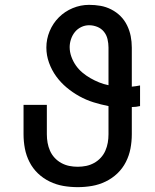

<svg xmlns="http://www.w3.org/2000/svg" viewBox="-20 -763 640 791"><path d="M300 8Q270 8 241 3Q212 -2 185 -15Q158 -28 136.5 -48.5Q115 -69 101.5 -95.5Q88 -122 82.5 -151Q77 -180 77 -210V-331H173V-210Q173 -192 176 -175Q179 -158 186 -142Q193 -126 205 -113Q217 -100 232.5 -91.5Q248 -83 265 -79.5Q282 -76 300 -76Q318 -76 335 -79.5Q352 -83 367.5 -91.5Q383 -100 395 -113Q407 -126 414 -142Q421 -158 424 -175Q427 -192 427 -210V-326Q396 -332 365.5 -341.5Q335 -351 307 -366.5Q279 -382 254.5 -402.5Q230 -423 211.5 -448.5Q193 -474 182 -504.5Q171 -535 171 -567Q171 -602 184.5 -634.5Q198 -667 222.5 -691.5Q247 -716 279.5 -729.5Q312 -743 347 -743Q371 -743 394 -739Q417 -735 438.5 -724Q460 -713 476.5 -696.5Q493 -680 503.5 -658.5Q514 -637 518.5 -614Q523 -591 523 -567V-406Q531 -407 540 -408Q549 -409 557 -411V-326Q549 -324 540 -323Q531 -322 523 -322V-210Q523 -180 517.5 -151Q512 -122 498.5 -95.5Q485 -69 463.5 -48.5Q442 -28 415 -15Q388 -2 359 3Q330 8 300 8ZM427 -412V-567Q427 -584 423 -601.5Q419 -619 408 -632.5Q397 -646 380.5 -652.5Q364 -659 347 -659Q330 -659 314.5 -651.5Q299 -644 288.5 -631Q278 -618 272.5 -601.5Q267 -585 267 -569Q267 -549 274 -529.5Q281 -510 292.5 -493.5Q304 -477 319.5 -464Q335 -451 352.5 -441Q370 -431 388.5 -423.5Q407 -416 427 -412Z"/></svg>

Font: Iosevka Fixed Curly Md Ex
Style: Regular
Weight: 500
Width: 7
Monospace: yes
Designer: Belleve Invis
Foundry: Belleve Invis
Version: Version 30.1.2